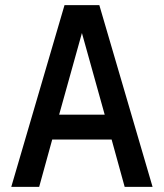

<svg xmlns="http://www.w3.org/2000/svg" viewBox="-20 -730 640 750"><path d="M24 0 232 -710H368L576 0H467L416 -185H184L133 0ZM300 -601 211 -282H389Z"/></svg>

Font: Txt Mono Medium
Style: Regular
Weight: 500
Monospace: yes
Designer: Open Source
Foundry: XRLN
Version: Version 1.0